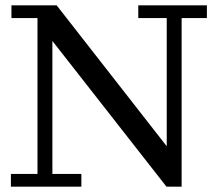

<svg xmlns="http://www.w3.org/2000/svg" viewBox="-20 -702 804 722"><path d="M606 0 177 -548 193 -682 607 -152ZM21 0V-48H121V-634H23V-682H193L177 -548V-48H286V0ZM606 0 603 -152H607V-634H500V-682H758V-634H663V0Z"/></svg>

Font: Montagu Slab
Style: Bold
Weight: 700
Designer: Florian Karsten
Foundry: Florian Karsten
Version: Version 1.000